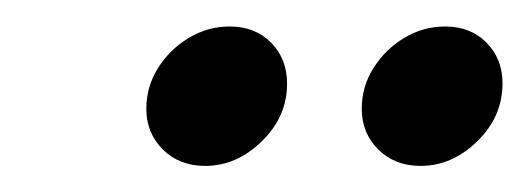

<svg xmlns="http://www.w3.org/2000/svg" viewBox="-20 -747 400 145"><path d="M134.9 -621.7Q115.5 -621.7 103 -634.1Q90.5 -646.5 90.5 -664.8Q90.5 -681.4 99.2 -695.4Q108 -709.5 122.4 -718.3Q136.9 -727 153.4 -727Q172.7 -727 184.8 -714.7Q196.8 -702.5 196.8 -683.9Q196.8 -658.8 177.7 -640.3Q158.7 -621.7 134.9 -621.7ZM297.6 -621.7Q278.2 -621.7 265.7 -634.1Q253.2 -646.5 253.2 -664.8Q253.2 -681.4 261.9 -695.4Q270.7 -709.5 285.1 -718.3Q299.6 -727 316.1 -727Q335.4 -727 347.5 -714.7Q359.5 -702.5 359.5 -684.1Q359.5 -658.8 340.4 -640.3Q321.4 -621.7 297.6 -621.7Z"/></svg>

Font: Poppins Variable
Style: Italic
Weight: 100
Italic angle: -10°
Designer: Jonny Pinhorn
Foundry: Indian Type Foundry
Version: Version 6.000